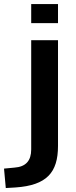

<svg xmlns="http://www.w3.org/2000/svg" viewBox="-82 -739 379 955"><path d="M-4.4 193.4C149.9 182.6 206.5 119.6 206.5 -13.2V-539.1H73.2V4.4C73.2 60.5 46.4 90.8 -10.3 94.7L-62 99.6L-53.2 196.3ZM206.5 -624V-718.8H73.2V-624Z"/></svg>

Font: Winston SemiBold
Style: Regular
Weight: 600
Designer: Vernon Adams, Kim Jin-seong, David Berlow, Cristiano Sobral
Foundry: The Winston Project Authors
Version: Version 3.004